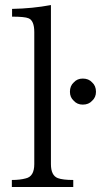

<svg xmlns="http://www.w3.org/2000/svg" viewBox="-20 -750 415 760"><path d="M270 -9.8H26.9V-37.6Q59.1 -37.6 82 -43.9Q115.7 -51.3 115.7 -100.6V-623Q115.7 -668.5 92.8 -677.7Q77.6 -684.1 27.8 -684.1V-714.8Q108.4 -716.3 181.6 -730V-100.6Q181.6 -55.2 209 -44.9Q228.5 -37.6 270 -37.6ZM307.6 -439Q331.1 -439 344.7 -423.8Q359.9 -410.2 359.9 -386.7Q359.9 -364.7 344.7 -351.1Q331.1 -335.9 307.6 -335.9Q285.6 -335.9 272 -351.1Q256.8 -364.7 256.8 -386.7Q256.8 -410.2 272 -423.8Q285.6 -439 307.6 -439Z"/></svg>

Font: I.Ming
Style: Regular
Weight: 400
Designer: Ichiten Fonts Project
Version: Version 6.11; Dec 27, 2019